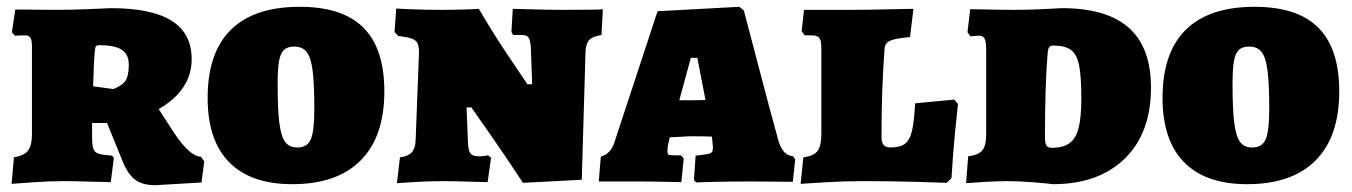

<svg xmlns="http://www.w3.org/2000/svg" viewBox="-20 -533 3978 565"><path d="M341 -58 295 -171H251V-129Q251 -105 255 -94.5Q259 -84 270.5 -80.5Q282 -77 310 -75L315 -68L306 3Q289 3 245 1.5Q201 0 164 0Q124 0 76 3.5Q28 7 14 8L21 -70Q51 -75 62.5 -90Q74 -105 74 -137V-397Q74 -415 69.5 -422Q65 -429 54 -429L24 -428L15 -438L25 -505L146 -504Q188 -504 237.5 -506Q287 -508 306 -509Q426 -509 485 -472Q544 -435 544 -359Q544 -268 447 -212L493 -141Q514 -109 534.5 -90.5Q555 -72 571 -72L581 -58L573 4L437 12Q400 12 378.5 -3.5Q357 -19 341 -58ZM359 -343Q359 -373 338.5 -386.5Q318 -400 273 -400Q265 -400 262.5 -397Q260 -394 259 -383Q256 -352 254 -279L314 -271Q343 -283 351 -298Q359 -313 359 -343Z M591 -245Q591 -378 659.5 -445.5Q728 -513 862 -513Q988 -513 1049.5 -451.5Q1111 -390 1111 -264Q1111 -131 1041.5 -61Q972 9 840 9Q718 9 654.5 -55.5Q591 -120 591 -245ZM905 -212Q905 -286 900 -325Q895 -364 882.5 -380Q870 -396 846 -396Q826 -396 815.5 -386Q805 -376 801 -352.5Q797 -329 797 -285Q797 -211 802 -171.5Q807 -132 819 -115.5Q831 -99 855 -99Q884 -99 894.5 -123Q905 -147 905 -212Z M1542 -396Q1540 -416 1535 -423Q1530 -430 1515 -430H1490L1485 -439L1489 -507Q1505 -507 1548 -505.5Q1591 -504 1634 -504Q1754 -504 1754 -506L1750 -430Q1724 -426 1714 -415.5Q1704 -405 1703 -381L1692 -4L1519 5Q1467 -74 1423 -137Q1379 -200 1367 -217H1353L1357 -114Q1358 -90 1364.5 -81.5Q1371 -73 1390 -73Q1398 -73 1405.5 -74Q1413 -75 1416 -76L1425 -69L1415 3Q1399 3 1358.5 1.5Q1318 0 1282 0Q1245 0 1202.5 2.5Q1160 5 1148 6L1157 -70Q1181 -73 1191.5 -84.5Q1202 -96 1203 -119L1213 -378Q1213 -397 1208.5 -406Q1204 -415 1191.5 -419.5Q1179 -424 1152 -427L1141 -439L1146 -508Q1157 -507 1196 -505.5Q1235 -504 1276 -504Q1313 -504 1345.5 -505Q1378 -506 1389 -507Q1430 -437 1474.5 -370.5Q1519 -304 1532 -285H1546Z M2022 -3 2027 -75Q2048 -77 2060.5 -79.5Q2073 -82 2075.5 -86Q2078 -90 2078 -101L2077 -110L2075 -131Q2052 -132 2014 -132Q2003 -132 1975 -130L1951 -129L1945 -103L1944 -89Q1944 -80 1947 -78Q1950 -76 1966 -76H1984L1992 -67L1985 3Q1972 3 1934 2Q1896 1 1855 1H1742L1748 -72Q1776 -80 1787 -111L1915 -500L2156 -513L2169 -502Q2182 -453 2213.5 -332.5Q2245 -212 2269 -125Q2276 -99 2286.5 -87Q2297 -75 2314 -73L2320 -64L2313 2L2193 1Q2133 1 2088 2Q2043 3 2029 4ZM2017 -238Q2041 -238 2056 -239L2032 -363H2013L1979 -238Z M2344 -70Q2375 -74 2386 -89Q2397 -104 2397 -139V-390Q2397 -414 2391 -421.5Q2385 -429 2368 -429H2348L2339 -441L2346 -504H2485Q2530 -504 2587.5 -505.5Q2645 -507 2668 -507L2658 -424Q2614 -420 2599 -413Q2584 -406 2583 -389Q2574 -272 2574 -128Q2574 -99 2600 -99Q2628 -99 2642.5 -109.5Q2657 -120 2663.5 -147Q2670 -174 2673 -229L2788 -240L2799 -227Q2797 -209 2790.5 -144.5Q2784 -80 2780 -9L2766 5Q2745 4 2671 2Q2597 0 2519 0Q2464 0 2408 3.5Q2352 7 2336 8Z M2944 0Q2915 0 2875 2.5Q2835 5 2823 6L2829 -73Q2860 -77 2871 -91Q2882 -105 2882 -137V-386Q2882 -410 2877.5 -419Q2873 -428 2862 -428Q2853 -428 2845.5 -427Q2838 -426 2836 -426L2827 -438L2835 -506Q2851 -506 2891 -505Q2931 -504 2966 -504Q3004 -504 3046.5 -506Q3089 -508 3105 -509Q3237 -509 3302 -451Q3367 -393 3367 -275Q3367 -142 3290 -66.5Q3213 9 3078 9Q3065 7 3021.5 3.5Q2978 0 2944 0ZM3063 -378Q3055 -284 3055 -130Q3055 -111 3059.5 -104.5Q3064 -98 3075 -98Q3108 -98 3127 -111.5Q3146 -125 3154 -156.5Q3162 -188 3162 -243Q3162 -308 3155.5 -340.5Q3149 -373 3131.5 -386Q3114 -399 3079 -399Q3071 -399 3067.5 -394Q3064 -389 3063 -378Z M3401 -245Q3401 -378 3469.5 -445.5Q3538 -513 3672 -513Q3798 -513 3859.5 -451.5Q3921 -390 3921 -264Q3921 -131 3851.5 -61Q3782 9 3650 9Q3528 9 3464.5 -55.5Q3401 -120 3401 -245ZM3715 -212Q3715 -286 3710 -325Q3705 -364 3692.5 -380Q3680 -396 3656 -396Q3636 -396 3625.5 -386Q3615 -376 3611 -352.5Q3607 -329 3607 -285Q3607 -211 3612 -171.5Q3617 -132 3629 -115.5Q3641 -99 3665 -99Q3694 -99 3704.5 -123Q3715 -147 3715 -212Z"/></svg>

Font: Alegreya SC Black
Style: Regular
Weight: 900
Designer: Juan Pablo del Peral
Foundry: Huerta Tipografica
Version: Version 2.007; ttfautohint (v1.6)